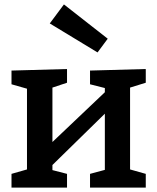

<svg xmlns="http://www.w3.org/2000/svg" viewBox="-20 -848 710 868"><path d="M32 0V-62L102 -82V-447L32 -467V-529L283 -536V-474L217 -452V-206L454 -431V-450L387 -467V-529L639 -536V-474L568 -452V-82L639 -62V0H387V-62L454 -80V-334L217 -102V-79L283 -62V0ZM269 -828 467 -673 421 -611 205 -742Z"/></svg>

Font: Bitter SemiBold
Style: Regular
Weight: 600
Designer: Sol Matas, and Bitter project Authors
Foundry: Sol Matas
Version: Version 2.001